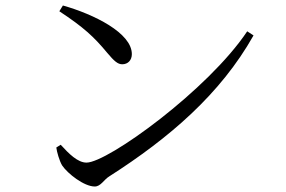

<svg xmlns="http://www.w3.org/2000/svg" viewBox="-20 -703 1040 699"><path d="M325 -24C347 -24 358 -49 378 -61C597 -201 783 -361 903 -574L880 -589C738 -376 372 -111 295 -111C263 -111 231 -143 201 -176L185 -166C187 -150 196 -118 206 -101C226 -71 286 -24 325 -24ZM425 -469C446 -469 460 -484 460 -506C460 -583 322 -651 209 -683L196 -662C284 -604 322 -569 370 -511C396 -480 409 -469 425 -469Z"/></svg>

Font: Source Han Serif CN
Style: Regular
Weight: 400
Designer: Ryoko NISHIZUKA 西塚涼子 (kana & ideographs); Frank Grießhammer (Latin, Greek & Cyrillic); Wenlong ZHANG 张文龙 (bopomofo); San
Foundry: Adobe
Version: Version 2.003;hotconv 1.1.1;makeotfexe 2.6.0